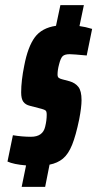

<svg xmlns="http://www.w3.org/2000/svg" viewBox="-20 -716 377 744"><path d="M209 -467Q203 -445 203 -427Q203 -418 207.5 -414.5Q212 -411 220 -409L250 -401Q271 -395 283.5 -379.5Q296 -364 296 -328Q296 -301 287 -254Q274 -191 259.5 -155Q245 -119 224 -101.5Q203 -84 172 -78L155 8H64L81 -75Q33 -79 9 -90L30 -192Q66 -186 100 -186Q146 -186 155 -225Q161 -249 161 -271Q161 -284 157 -287.5Q153 -291 142 -294L96 -306Q79 -310 70.5 -321.5Q62 -333 62 -358Q62 -403 74 -462Q88 -535 115 -571.5Q142 -608 197 -616L214 -696H305L288 -615Q311 -612 337 -604L316 -501Q263 -506 250 -506Q231 -506 223 -498.5Q215 -491 209 -467Z"/></svg>

Font: Saira Ultra Condensed Black
Style: Italic
Weight: 900
Width: 1
Italic angle: -12°
Designer: Hector Gatti with collaboration of the Omnibus-Type team
Foundry: Omnibus-Type
Version: Version 1.001; ttfautohint (v1.8)